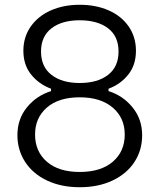

<svg xmlns="http://www.w3.org/2000/svg" viewBox="-20 -768 669 805"><path d="M53 -201Q53 -269 93 -318Q133 -367 194 -386V-396Q143 -415 110.5 -455.5Q78 -496 78 -555Q78 -613 109 -657Q140 -701 193.5 -724.5Q247 -748 314 -748Q382 -748 435.5 -724.5Q489 -701 519.5 -657Q550 -613 550 -555Q550 -496 518 -455.5Q486 -415 435 -396V-386Q496 -367 536 -317.5Q576 -268 576 -201Q576 -138 543.5 -88.5Q511 -39 451.5 -11Q392 17 314 17Q237 17 177.5 -11Q118 -39 85.5 -89Q53 -139 53 -201ZM503 -204Q503 -274 452.5 -317Q402 -360 314 -360Q226 -360 176.5 -317Q127 -274 127 -204Q127 -133 176.5 -90Q226 -47 314 -47Q403 -47 453 -90Q503 -133 503 -204ZM477 -552Q477 -616 433 -649.5Q389 -683 314 -683Q239 -683 195.5 -649Q152 -615 152 -552Q152 -488 196 -454Q240 -420 314 -420Q389 -420 433 -454Q477 -488 477 -552Z"/></svg>

Font: Sora-SIA Light
Style: Regular
Weight: 300
Designer: Jonathan Barnbrook, Julián Moncada
Foundry: Barnbrook Fonts
Version: Version 2.000